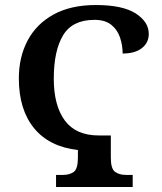

<svg xmlns="http://www.w3.org/2000/svg" viewBox="-20 -744 644 764"><path d="M203 0V-48H231Q257 -48 273.5 -60Q290 -72 290 -117V-147Q176 -160 115.5 -234Q55 -308 55 -432Q55 -517 90 -583Q125 -649 193.5 -686.5Q262 -724 361 -724Q468 -724 520 -690.5Q572 -657 572 -609Q572 -574 544.5 -552.5Q517 -531 468 -531Q468 -564 457.5 -595Q447 -626 422.5 -645.5Q398 -665 356 -665Q268 -665 231 -603.5Q194 -542 194 -431Q194 -324 238 -264.5Q282 -205 373 -205H421V-117Q421 -72 438 -60Q455 -48 481 -48H508V0Z"/></svg>

Font: Noto Serif SemiCondensed SemiBold
Style: Regular
Weight: 600
Width: 4
Designer: Monotype Design Team
Foundry: Monotype Imaging Inc.
Version: Version 2.013; ttfautohint (v1.8.4.7-5d5b)